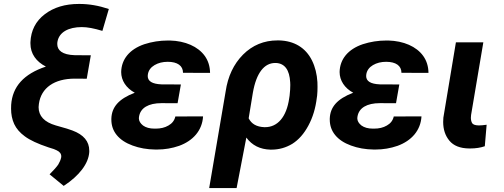

<svg xmlns="http://www.w3.org/2000/svg" viewBox="-20 -741 2531 964"><path d="M526.4 -695.8C475.6 -712.9 426.8 -721.2 379.4 -721.2C377.9 -721.2 377 -721.2 375.5 -721.2C307.1 -721.2 250 -704.1 204.6 -669.4C159.2 -634.8 135.3 -587.9 132.8 -529.3C132.8 -526.9 132.8 -524.4 132.8 -522.5C132.8 -471.2 161.6 -431.6 210.4 -406.7C99.1 -369.6 42.5 -306.2 36.1 -214.8C35.6 -208 35.6 -201.7 35.6 -195.3C35.6 -167.5 40.5 -141.6 51.3 -118.2C62 -95.2 80.1 -74.2 105 -56.2C129.9 -37.6 169.4 -19 223.6 -1L250 7.3L263.7 13.2C279.8 20.5 287.6 30.8 287.6 43.9C287.6 45.9 287.6 47.9 287.1 49.8C284.7 61 279.8 72.8 272.5 85C264.6 96.7 250 113.3 229 134.3L299.8 192.4C378.4 141.1 424.8 80.1 428.2 22C428.2 20 428.2 17.6 428.2 15.6C428.2 -31.2 399.9 -64.9 343.3 -85.9L315.9 -95.2L259.8 -111.3C202.6 -127.9 173.8 -158.7 173.8 -203.1C173.8 -208.5 174.3 -213.9 175.3 -219.7C186.5 -299.8 252.4 -346.2 356 -346.2L415.5 -345.7L436 -463.4L355.5 -463.9C291.5 -465.8 267.6 -489.3 267.6 -519.5C267.6 -523.4 267.6 -527.8 268.6 -532.2C276.9 -579.1 323.2 -605 391.1 -605C418.5 -605 452.6 -598.6 494.1 -585.9Z M539.1 -145.5C539.1 -144 539.1 -142.1 539.1 -140.6C539.1 -110.4 548.3 -84.5 566.4 -62.5C584.5 -40.5 610.8 -22.9 645.5 -10.3C679.7 2.4 717.8 9.3 759.8 9.8C762.7 9.8 765.6 9.8 768.6 9.8C807.6 9.8 844.2 3.4 879.4 -8.8C949.2 -34.2 995.6 -85.9 999.5 -156.7L860.4 -156.2C856 -136.2 844.2 -121.1 825.7 -110.8C807.6 -100.1 786.1 -95.2 761.7 -95.2C759.8 -95.2 757.8 -95.2 755.4 -95.2C731.4 -95.2 712.4 -100.6 698.2 -110.8C684.6 -121.6 677.2 -133.8 677.2 -147.5C677.2 -150.4 677.7 -153.3 678.2 -156.2C685.5 -199.2 725.1 -223.1 791 -223.1L871.6 -222.7L888.2 -316.9L790.5 -317.4C744.6 -319.3 721.7 -333 721.7 -359.4C721.7 -362.3 722.2 -365.7 722.7 -369.1C726.1 -387.7 736.8 -402.8 755.9 -414.1C774.9 -425.3 796.9 -430.7 822.3 -430.7C870.6 -430.7 898.9 -411.1 898.9 -375.5L1034.7 -375C1034.2 -407.7 1025.4 -436 1008.3 -460C974.1 -507.8 909.7 -535.6 833 -537.6C829.6 -537.6 826.7 -537.6 823.7 -537.6C781.7 -537.6 742.2 -531.2 704.6 -519C630.4 -493.7 589.8 -443.8 588.4 -379.4C588.4 -336.9 613.3 -298.8 656.7 -275.4C574.7 -244.1 541 -202.6 539.1 -145.5Z M1030.3 203.1H1168L1216.8 -50.3C1245.6 -11.2 1285.6 8.8 1337.4 10.3C1339.4 10.3 1341.3 10.3 1342.8 10.3C1380.9 10.3 1415.5 0.5 1447.8 -19C1479.5 -39.1 1506.3 -69.3 1528.3 -110.4C1550.3 -150.9 1564.5 -197.8 1570.8 -251L1572.3 -261.2C1573.7 -275.4 1574.2 -290 1574.2 -304.2C1574.2 -312.5 1574.2 -320.3 1573.7 -328.6C1571.3 -368.7 1562.5 -404.8 1546.4 -437.5C1514.2 -502.4 1456.1 -536.1 1381.3 -538.1C1378.4 -538.1 1376 -538.1 1373 -538.1C1305.7 -538.1 1247.6 -514.2 1200.2 -466.8C1153.3 -419.4 1124 -357.9 1112.8 -281.2ZM1249.5 -274.9C1267.1 -376.5 1307.6 -424.8 1361.8 -424.8C1363.3 -424.8 1364.7 -424.8 1366.2 -424.8C1409.7 -422.4 1433.6 -390.1 1437 -328.1C1437.5 -323.7 1437.5 -319.3 1437.5 -314.5C1437.5 -299.8 1436.5 -282.2 1434.1 -261.2L1432.1 -248C1418.5 -151.9 1372.6 -102.5 1311 -102.5C1309.6 -102.5 1308.6 -102.5 1307.1 -102.5C1268.6 -104 1242.7 -118.7 1228.5 -147Z M1635.7 -145.5C1635.7 -144 1635.7 -142.1 1635.7 -140.6C1635.7 -110.4 1645 -84.5 1663.1 -62.5C1681.2 -40.5 1707.5 -22.9 1742.2 -10.3C1776.4 2.4 1814.5 9.3 1856.4 9.8C1859.4 9.8 1862.3 9.8 1865.2 9.8C1904.3 9.8 1940.9 3.4 1976.1 -8.8C2045.9 -34.2 2092.3 -85.9 2096.2 -156.7L1957 -156.2C1952.6 -136.2 1940.9 -121.1 1922.4 -110.8C1904.3 -100.1 1882.8 -95.2 1858.4 -95.2C1856.4 -95.2 1854.5 -95.2 1852.1 -95.2C1828.1 -95.2 1809.1 -100.6 1794.9 -110.8C1781.2 -121.6 1773.9 -133.8 1773.9 -147.5C1773.9 -150.4 1774.4 -153.3 1774.9 -156.2C1782.2 -199.2 1821.8 -223.1 1887.7 -223.1L1968.3 -222.7L1984.9 -316.9L1887.2 -317.4C1841.3 -319.3 1818.4 -333 1818.4 -359.4C1818.4 -362.3 1818.8 -365.7 1819.3 -369.1C1822.8 -387.7 1833.5 -402.8 1852.5 -414.1C1871.6 -425.3 1893.6 -430.7 1918.9 -430.7C1967.3 -430.7 1995.6 -411.1 1995.6 -375.5L2131.3 -375C2130.9 -407.7 2122.1 -436 2105 -460C2070.8 -507.8 2006.3 -535.6 1929.7 -537.6C1926.3 -537.6 1923.3 -537.6 1920.4 -537.6C1878.4 -537.6 1838.9 -531.2 1801.3 -519C1727.1 -493.7 1686.5 -443.8 1685.1 -379.4C1685.1 -336.9 1710 -298.8 1753.4 -275.4C1671.4 -244.1 1637.7 -202.6 1635.7 -145.5Z M2269 -528.3 2206.1 -150.4C2205.6 -143.1 2205.1 -135.7 2205.1 -128.9C2205.1 -91.3 2215.3 -60.1 2236.3 -34.7C2257.3 -9.3 2290.5 3.9 2335 4.4C2337.4 4.4 2339.4 4.4 2341.8 4.4C2368.7 4.4 2393.1 0.5 2414.1 -6.8L2423.3 -114.7C2406.7 -112.3 2394 -111.3 2385.3 -111.3C2384.3 -111.3 2383.3 -111.3 2382.3 -111.3C2364.7 -111.8 2354 -116.2 2350.1 -123.5C2346.2 -130.9 2344.2 -139.6 2344.2 -149.9C2344.2 -153.8 2344.7 -158.7 2345.2 -163.6L2406.7 -528.3Z"/></svg>

Font: Roboto
Style: Bold Italic
Weight: 700
Italic angle: -12°
Designer: Google
Version: Version 2.137; 2017